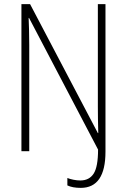

<svg xmlns="http://www.w3.org/2000/svg" viewBox="-20 -734 616 932"><path d="M372 178Q332 178 307 166V130Q319 135 336.5 138.5Q354 142 370 142Q413 142 434.5 109Q456 76 456 -8L121 -647H119Q120 -619 121 -588Q122 -557 122 -516V0H84V-714H126L455 -88H457Q456 -122 455.5 -155Q455 -188 455 -217V-714H492V2Q492 178 372 178Z"/></svg>

Font: Noto Sans Arabic Cond ExtLt
Style: Regular
Weight: 200
Width: 3
Designer: Monotype Design Team, Nadine Chahine, Nizar Qandah and Khaled Hosny
Foundry: Monotype Imaging Inc.
Version: Version 2.012; ttfautohint (v1.8.4.7-5d5b)